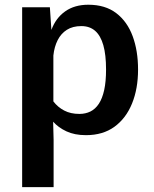

<svg xmlns="http://www.w3.org/2000/svg" viewBox="-20 -559 650 808"><path d="M73.2 228.5V-528.3H189.9L196.3 -433.1Q214.8 -483.4 254.4 -511.2Q293.9 -539.1 351.6 -539.1Q422.9 -539.1 469.2 -503.7Q515.6 -468.3 538.3 -406.7Q561 -345.2 561 -266.1Q561 -185.5 535.6 -123.3Q510.3 -61 461.7 -25.6Q413.1 9.8 341.8 9.8Q293.9 9.8 259.5 -6.3Q225.1 -22.5 203.6 -46.9L205.6 29.8V228.5ZM314 -79.6Q339.8 -79.6 360.6 -89.8Q381.3 -100.1 396 -122.3Q410.6 -144.5 418.5 -180.2Q426.3 -215.8 426.3 -266.6Q426.3 -328.6 414.8 -368.9Q403.3 -409.2 380.4 -429.2Q357.4 -449.2 322.3 -449.2Q286.1 -449.2 261.5 -433.6Q236.8 -418 222.7 -390.1Q208.5 -362.3 204.6 -325.2V-132.3Q223.1 -107.9 250.2 -93.8Q277.3 -79.6 314 -79.6Z"/></svg>

Font: Comme SemiBold
Style: Regular
Weight: 600
Version: Version 1.000;gftools[0.9.27]